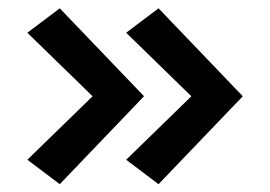

<svg xmlns="http://www.w3.org/2000/svg" viewBox="-20 -506 663 471"><path d="M368.9 -54.2 289.5 -114.1 465.3 -285.3V-254.4L289.5 -425.7L368.9 -485.6L575.6 -269.9ZM126.6 -54.2 47.1 -114.1 223 -285.3V-254.4L47.1 -425.7L126.6 -485.6L333.3 -269.9Z"/></svg>

Font: Karla
Style: Regular
Weight: 400
Designer: Jonathan Pinhorn
Version: Version 2.004;gftools[0.9.33]